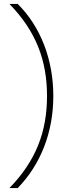

<svg xmlns="http://www.w3.org/2000/svg" viewBox="-20 -762 354 976"><path d="M28 194H70C186 75 251 -88 251 -274C251 -460 186 -627 70 -742H28C163 -603 219 -455 219 -274C219 -93 163 55 28 194Z"/></svg>

Font: Chess Sans ExtraLight
Style: Regular
Weight: 275
Designer: Wolf Bōese
Foundry: Wolf Bōese
Version: Version 7.223;Glyphs 3.3 (3306)